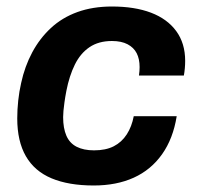

<svg xmlns="http://www.w3.org/2000/svg" viewBox="-20 -558 613 590"><path d="M268 12Q191 12 138.5 -10Q86 -32 59.5 -78Q33 -124 33 -194Q33 -221 36 -249Q39 -277 45 -303Q56 -354 79 -397Q102 -440 136.5 -472Q171 -504 218 -521Q265 -538 324 -538Q394 -538 444 -519Q494 -500 521.5 -462.5Q549 -425 549 -371Q549 -360 548 -348.5Q547 -337 545 -326H407Q408 -333 408.5 -339.5Q409 -346 409 -352Q409 -377 400 -394.5Q391 -412 372 -422Q353 -432 324 -432Q283 -432 255 -413Q227 -394 210 -359.5Q193 -325 184 -279Q180 -258 178 -243Q176 -228 175 -217.5Q174 -207 174 -198Q174 -164 184 -141Q194 -118 215.5 -107Q237 -96 269 -96Q305 -96 329.5 -108.5Q354 -121 369.5 -145Q385 -169 391 -201H523Q512 -132 478 -84Q444 -36 391 -12Q338 12 268 12Z"/></svg>

Font: Archivo SemiBold
Style: Bold Italic
Weight: 700
Italic angle: -10°
Version: Version 2.001